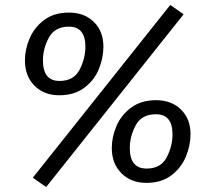

<svg xmlns="http://www.w3.org/2000/svg" viewBox="-20 -729 853 778"><path d="M670 -709 113 -9 167 29 724 -671ZM81 -484Q81 -529 100 -573.5Q119 -618 159 -648Q199 -678 259 -678Q322 -678 360.5 -640Q399 -602 399 -540Q399 -495 381 -450Q363 -405 322.5 -374Q282 -343 220 -343Q158 -343 119.5 -382Q81 -421 81 -484ZM326 -540Q326 -621 259 -621Q202 -621 178 -576.5Q154 -532 154 -484Q154 -401 221 -401Q279 -401 302.5 -446.5Q326 -492 326 -540ZM433 -129Q433 -174 452 -218.5Q471 -263 511.5 -293Q552 -323 612 -323Q675 -323 713.5 -285Q752 -247 752 -185Q752 -140 733.5 -95Q715 -50 675 -19Q635 12 573 12Q511 12 472 -27Q433 -66 433 -129ZM679 -185Q679 -266 612 -266Q554 -266 530 -221.5Q506 -177 506 -129Q506 -46 574 -46Q632 -46 655.5 -91.5Q679 -137 679 -185Z"/></svg>

Font: Fira Sans TEST Book
Style: Italic
Weight: 350
Italic angle: -8°
Designer: Carrois Corporate & Edenspiekermann AG
Foundry: Carrois Corporate GbR & Edenspiekermann AG
Version: Version 4.201